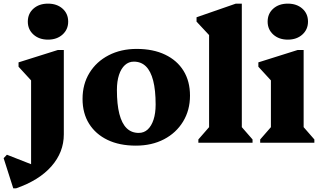

<svg xmlns="http://www.w3.org/2000/svg" viewBox="-80 -785 1759 1056"><path d="M-7 251 -60 85 -42 66 134 135 91 172V-374L134 -296L22 -418V-442L238 -510H271V-46Q271 52 203 129.5Q135 207 8 251ZM184 -567Q135 -567 104 -595Q73 -623 73 -666Q73 -710 104 -737.5Q135 -765 184 -765Q233 -765 264 -737.5Q295 -710 295 -666Q295 -623 264 -595Q233 -567 184 -567Z M667 16Q577 16 511.5 -15.5Q446 -47 410 -104.5Q374 -162 374 -241Q374 -322 412 -384Q450 -446 517.5 -481Q585 -516 672 -516Q762 -516 828 -484.5Q894 -453 929.5 -395.5Q965 -338 965 -259Q965 -179 927 -116.5Q889 -54 822 -19Q755 16 667 16ZM683 -54Q712 -54 732.5 -73Q753 -92 764.5 -127Q776 -162 776 -210Q776 -289 762.5 -341.5Q749 -394 722.5 -420Q696 -446 656 -446Q628 -446 607 -427Q586 -408 574.5 -373Q563 -338 563 -290Q563 -211 576.5 -158.5Q590 -106 616.5 -80Q643 -54 683 -54Z M1011 0V-18L1086 -104L1070 -76V-629L1113 -546L1001 -666V-690L1217 -765H1250V-76L1234 -104L1309 -18V0Z M1351 0V-18L1426 -104L1410 -76V-374L1453 -296L1341 -418V-442L1557 -510H1590V-76L1574 -104L1649 -18V0ZM1503 -567Q1454 -567 1423 -595Q1392 -623 1392 -666Q1392 -710 1423 -737.5Q1454 -765 1503 -765Q1552 -765 1583 -737.5Q1614 -710 1614 -666Q1614 -623 1583 -595Q1552 -567 1503 -567Z"/></svg>

Font: Platypi Light ExtraBold
Style: Regular
Weight: 800
Version: Version 1.200